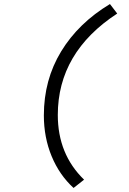

<svg xmlns="http://www.w3.org/2000/svg" viewBox="-20 -754 640 950"><path d="M344 176Q274 112 235.5 19Q197 -74 197 -183Q197 -359 282.5 -499.5Q368 -640 524 -734L560 -687Q266 -495 266 -185Q266 9 396 135Z"/></svg>

Font: TypoPRO Source Code Pro
Style: Italic
Weight: 400
Italic angle: -11°
Monospace: yes
Designer: Paul D. Hunt, Teo Tuominen
Foundry: Adobe Systems Incorporated
Version: Version 1.030;PS 1.0;hotconv 1.0.84;makeotf.lib2.5.63406